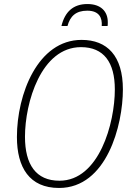

<svg xmlns="http://www.w3.org/2000/svg" viewBox="-20 -923 661 953"><path d="M285 -794H315C328 -842 356 -870 413 -870C473 -870 488 -834 485 -794H514C515 -798 515 -805 515 -813C515 -867 480 -903 414 -903C343 -903 302 -864 285 -794ZM273 10C510 10 590 -302 590 -479C590 -646 512 -725 385 -725C167 -725 64 -455 64 -243C64 -92 126 10 273 10ZM275 -26C158 -26 104 -107 104 -244C104 -414 184 -689 382 -689C495 -689 550 -614 550 -479C550 -312 472 -26 275 -26Z"/></svg>

Font: Noto Sans SemiCondensed ExtraLight
Style: Italic
Weight: 200
Width: 4
Italic angle: -12°
Designer: Monotype Design Team
Foundry: Monotype Imaging Inc.
Version: Version 2.013